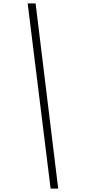

<svg xmlns="http://www.w3.org/2000/svg" viewBox="-20 -957 503 1138"><path d="M191 -937 325 161H280L144 -937Z"/></svg>

Font: Poppins ExtraLight
Style: Italic
Weight: 275
Italic angle: -10°
Designer: Ninad Kale (Devanagari), Jonny Pinhorn (Latin)
Foundry: Indian Type Foundry
Version: Version 3.200;PS 1.000;hotconv 16.6.54;makeotf.lib2.5.65590